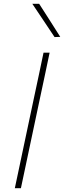

<svg xmlns="http://www.w3.org/2000/svg" viewBox="-20 -990 337 1010"><path d="M58 0Q71 -61 82.8 -117Q94.5 -173 108.5 -238.5L158 -472Q172.5 -539.5 184.5 -596.2Q196.5 -653 209 -713H241Q228.5 -653 216.5 -596.2Q204.5 -539.5 190 -472L140.5 -238.5Q126.5 -173 114.8 -117Q103 -61 90 0ZM267 -795Q238 -838.5 208.8 -882.2Q179.5 -926 150 -970H186Q213.5 -927.5 241.5 -883.5Q269.5 -839.5 297 -796Z"/></svg>

Font: Commissioner Thin
Style: Italic
Weight: 100
Italic angle: -12°
Designer: Kostas Bartsokas
Foundry: Kostas Bartsokas
Version: Version 1.000; ttfautohint (v1.8.3)